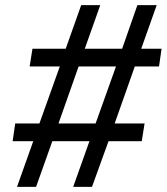

<svg xmlns="http://www.w3.org/2000/svg" viewBox="-20 -725 647 745"><path d="M46 0 109 -177H29L39 -246H133L212 -467H95L106 -536H235L295 -705H369L309 -536H454L513 -705H588L528 -536H607L597 -467H503L425 -246H541L530 -177H401L337 0H264L327 -177H183L120 0ZM207 -246H351L430 -467H285Z"/></svg>

Font: Nunito Sans 12pt SemiBold
Style: Italic
Weight: 600
Italic angle: -9°
Designer: Vernon Adams
Foundry: Vernon Adams
Version: Version 3.101;gftools[0.9.27]